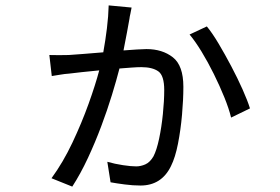

<svg xmlns="http://www.w3.org/2000/svg" viewBox="-20 -638 1040 712"><path d="M468 -610Q466 -597 463.5 -587Q461 -577 460 -568Q457 -552 451 -518.5Q445 -485 438 -451Q465 -453 487.5 -454.5Q510 -456 523 -456Q582 -456 621 -425.5Q660 -395 660 -316Q660 -269 655 -212.5Q650 -156 640 -105Q630 -54 614 -22Q579 50 501 50Q473 50 442.5 46Q412 42 390 38L378 -38Q406 -30 436 -25.5Q466 -21 485 -21Q502 -21 519 -28.5Q536 -36 549 -58Q561 -81 570 -123.5Q579 -166 584 -215Q589 -264 589 -304Q589 -358 567 -373.5Q545 -389 504 -389Q490 -389 469 -387.5Q448 -386 423 -384Q412 -341 395 -285.5Q378 -230 355.5 -170Q333 -110 306 -52Q279 6 248 54L171 23Q214 -36 248.5 -109Q283 -182 308.5 -253Q334 -324 348 -377Q314 -374 283.5 -370.5Q253 -367 236 -365Q220 -364 203 -361Q186 -358 172 -356L163 -434Q199 -433 235 -434Q255 -435 289.5 -438Q324 -441 363 -444Q371 -488 376.5 -533Q382 -578 383 -618ZM747 -540Q767 -516 790.5 -476.5Q814 -437 837.5 -392.5Q861 -348 879.5 -306.5Q898 -265 907 -236L837 -202Q829 -235 812 -277Q795 -319 773 -363.5Q751 -408 727.5 -446.5Q704 -485 683 -510Z"/></svg>

Font: Source Han Sans SC
Style: Regular
Weight: 400
Designer: Ryoko NISHIZUKA 西塚涼子 (kana, bopomofo & ideographs); Paul D. Hunt (Latin, Greek & Cyrillic); Sandoll Communications 산돌커뮤니
Foundry: Adobe
Version: Version 2.002;hotconv 1.0.116;makeotfexe 2.5.65601; ttfautoh